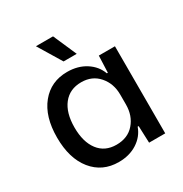

<svg xmlns="http://www.w3.org/2000/svg" viewBox="-172 -869 964 1010"><g transform="rotate(-30 309.5 -364.0)"><path d="M261 9Q162 9 102.5 -64.5Q43 -138 43 -265Q43 -392 102.5 -465Q162 -538 261 -538Q326 -538 373.5 -507.5Q421 -477 439 -427H445L449 -529H547V0H449L445 -103H439Q421 -52 373.5 -21.5Q326 9 261 9ZM296 -76Q365 -76 404.5 -121.5Q444 -167 444 -235V-295Q444 -362 404 -408Q364 -454 298 -454Q228 -454 188.5 -404Q149 -354 149 -265Q149 -177 187.5 -126.5Q226 -76 296 -76ZM273 -595 187 -737H291L353 -595Z"/></g></svg>

Font: Mona Sans Medium
Style: Regular
Weight: 500
Designer: Deni Anggara
Foundry: GitHub
Version: Version 2.000;Glyphs 3.2.3 (3260)